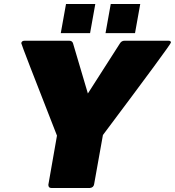

<svg xmlns="http://www.w3.org/2000/svg" viewBox="-20 -937 872 957"><path d="M428 0H236Q221 0 221 -16L264 -261Q86 -715 86 -722Q88 -734 103 -734H325Q340 -734 344 -721L418 -471L578 -721Q586 -734 601 -734H819Q832 -734 832 -725Q832 -716 493 -264L449 -18Q446 -2 428 0ZM653 -772H506L532 -917H679ZM429 -772H283L309 -917H455Z"/></svg>

Font: YamahaIndonesia935. App Black
Style: Italic
Weight: 900
Italic angle: -10°
Designer: Dalton Maag Ltd
Foundry: Dalton Maag Ltd
Version: Version 1.002; January 01, 2024; Regular/Italic